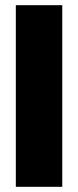

<svg xmlns="http://www.w3.org/2000/svg" viewBox="-20 -720 301 740"><path d="M41 0H220V-700H41Z"/></svg>

Font: Advent Pro Black
Style: Regular
Weight: 900
Version: Version 3.000